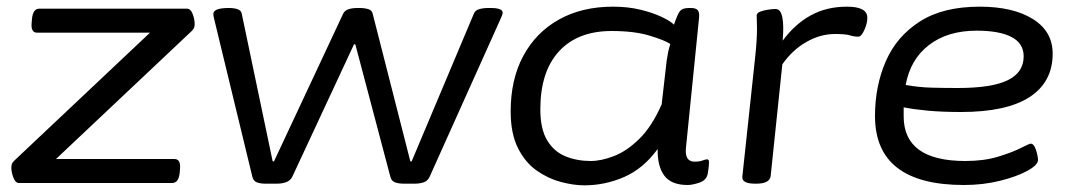

<svg xmlns="http://www.w3.org/2000/svg" viewBox="-20 -549 3239 576"><path d="M37 0Q26 0 20 -16.5Q14 -33 14 -46Q14 -51 15.5 -56.5Q17 -62 27 -71L430 -451H91Q72 -451 75 -481L76 -493Q79 -523 98 -523H541Q552 -523 558 -507Q564 -491 564 -477Q564 -472 562.5 -466.5Q561 -461 551 -452L148 -72H503Q523 -72 520 -42L519 -30Q516 0 496 0Z M776 2Q761 2 750.5 -2Q740 -6 737 -19L622 -494Q620 -502 620 -507Q620 -525 666 -525H667Q682 -525 692.5 -521.5Q703 -518 705 -509L798 -65H802L1010 -509Q1015 -518 1026 -521.5Q1037 -525 1053 -525H1059Q1074 -525 1085 -521.5Q1096 -518 1098 -508L1211 -65H1215L1402 -509Q1406 -518 1417.5 -521.5Q1429 -525 1445 -525H1452Q1488 -525 1488 -511Q1488 -507 1486 -502.5Q1484 -498 1482 -493L1269 -19Q1263 -6 1251 -2Q1239 2 1224 2H1191Q1176 2 1165 -2Q1154 -6 1151 -19L1046 -416H1042L857 -19Q851 -7 838.5 -2.5Q826 2 810 2Z M1733 7Q1701 7 1663 -3Q1625 -13 1590.5 -37Q1556 -61 1534 -104.5Q1512 -148 1512 -215Q1512 -311 1550 -381.5Q1588 -452 1657 -490.5Q1726 -529 1819 -529Q1864 -529 1901 -520Q1938 -511 1964.5 -498.5Q1991 -486 2002 -475Q2013 -508 2020.5 -516.5Q2028 -525 2047 -525H2053Q2068 -525 2073.5 -518Q2079 -511 2077 -494L2038 -107Q2033 -64 2064 -64Q2078 -64 2087.5 -67.5Q2097 -71 2101 -71Q2107 -71 2107 -63Q2107 -62 2106.5 -53Q2106 -44 2103 -27Q2099 -8 2078 -1Q2057 6 2043 6Q1994 6 1973 -22Q1952 -50 1953 -102Q1910 -43 1852.5 -18Q1795 7 1733 7ZM1752 -66Q1784 -66 1822.5 -81Q1861 -96 1898.5 -133Q1936 -170 1965 -236L1980 -367Q1982 -381 1984.5 -393Q1987 -405 1991 -417Q1975 -428 1929 -442Q1883 -456 1815 -456Q1713 -456 1657 -395Q1601 -334 1601 -221Q1601 -162 1621.5 -128Q1642 -94 1676.5 -80Q1711 -66 1752 -66Z M2245 2Q2205 2 2207 -19L2245 -373Q2251 -427 2251 -463Q2251 -477 2250.5 -486Q2250 -495 2250 -502Q2250 -510 2260.5 -514Q2271 -518 2284.5 -520Q2298 -522 2307 -522Q2322 -522 2327 -497Q2332 -472 2328 -427Q2365 -477 2412.5 -503Q2460 -529 2521 -529Q2582 -529 2582 -496Q2582 -479 2573 -459Q2564 -439 2555 -439Q2542 -439 2529.5 -443Q2517 -447 2485 -447Q2441 -447 2399 -423Q2357 -399 2327 -356L2292 -21Q2289 2 2249 2Z M2872 6Q2605 6 2605 -201Q2605 -291 2637.5 -365.5Q2670 -440 2739.5 -484.5Q2809 -529 2919 -529Q3019 -529 3078.5 -492Q3138 -455 3138 -388Q3138 -303 3069 -258Q3000 -213 2863 -213Q2806 -213 2763.5 -217Q2721 -221 2691 -227Q2691 -221 2691 -214.5Q2691 -208 2691 -200Q2691 -66 2876 -66Q2932 -66 2974.5 -79Q3017 -92 3042.5 -105Q3068 -118 3072 -118Q3082 -118 3088 -99Q3094 -80 3094 -69Q3094 -54 3062 -36.5Q3030 -19 2979.5 -6.5Q2929 6 2872 6ZM2853 -285Q2956 -285 3003.5 -308.5Q3051 -332 3051 -380Q3051 -419 3014.5 -438Q2978 -457 2910 -457Q2823 -457 2767 -414Q2711 -371 2697 -294Q2737 -287 2775 -286Q2813 -285 2853 -285Z"/></svg>

Font: Asap Expanded Expanded Regular
Style: Italic
Weight: 400
Width: 7
Italic angle: -6°
Designer: Pablo Cosgaya
Foundry: Omnibus-Type
Version: Version 3.001; ttfautohint (v1.8.4.7-5d5b)